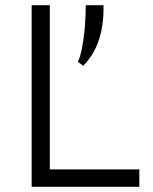

<svg xmlns="http://www.w3.org/2000/svg" viewBox="-20 -720 590 740"><path d="M102 0V-700H172V-67H517V0ZM301 -466.5 280.5 -482Q289.5 -501 296.2 -535.8Q303 -570.5 306.8 -613.2Q310.5 -656 310.5 -700H379V-688.5Q379 -620 360.8 -564.8Q342.5 -509.5 301 -466.5Z"/></svg>

Font: Overpass Light
Style: Regular
Weight: 300
Designer: Delve Withrington, Dave Bailey, Thomas Jockin
Foundry: Delve Fonts LLC
Version: Version 4.000; ttfautohint (v1.8.3)